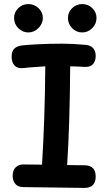

<svg xmlns="http://www.w3.org/2000/svg" viewBox="-20 -924 526 941"><path d="M449 -59Q449 -3 394 -3L93 -7Q66 -8 54 -24Q42 -40 42 -62Q42 -90 57 -104Q72 -118 93 -118L186 -117Q200 -344 202 -599L119 -593Q95 -590 84 -590Q62 -590 49.5 -605Q37 -620 37 -646Q37 -673 50 -685.5Q63 -698 86 -701Q105 -704 165 -707Q225 -710 284 -710Q338 -710 400 -704Q424 -702 436.5 -688Q449 -674 449 -650Q449 -625 436 -610Q423 -595 395 -596Q369 -598 324 -599Q322 -308 309 -115L395 -114Q449 -113 449 -59ZM49 -836Q49 -864 69.5 -884Q90 -904 119 -904Q148 -904 169 -884Q190 -864 190 -836Q190 -808 168.5 -786.5Q147 -765 119 -765Q90 -765 69.5 -786Q49 -807 49 -836ZM313 -836Q313 -864 333.5 -884Q354 -904 383 -904Q412 -904 432.5 -884Q453 -864 453 -836Q453 -807 432 -786Q411 -765 383 -765Q354 -765 333.5 -786Q313 -807 313 -836Z"/></svg>

Font: Mali SemiBold
Style: Regular
Weight: 600
Designer: Kitiyaporn Chalermlarp | Katatrad Aksorn Co.,Ltd.
Foundry: Cadson Demak Co.,Ltd.
Version: Version 1.000; ttfautohint (v1.6)